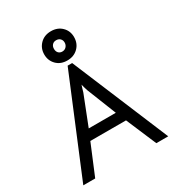

<svg xmlns="http://www.w3.org/2000/svg" viewBox="-219 -1081 1118 1216"><g transform="rotate(-30 340.5 -473.0)"><path d="M323 -705H356L651 1H564L470 -220H209L117 1H30ZM353 -508 345 -534 339 -557 332 -535 324 -508 240 -294H438ZM230 -840Q230 -885 260.5 -916Q291 -947 340 -947Q388 -947 418.5 -917Q449 -887 449 -842Q449 -795 418 -764.5Q387 -734 339 -734Q290 -734 260 -764.5Q230 -795 230 -840ZM380 -842Q380 -859 369 -870Q358 -881 340 -881Q322 -881 311.5 -869.5Q301 -858 301 -840Q301 -821 311.5 -810Q322 -799 339 -799Q357 -799 368.5 -811.5Q380 -824 380 -842Z"/></g></svg>

Font: Bellota Text
Style: Bold
Weight: 700
Designer: Kemie Guaida
Foundry: Kemie Guaida
Version: Version 4.001